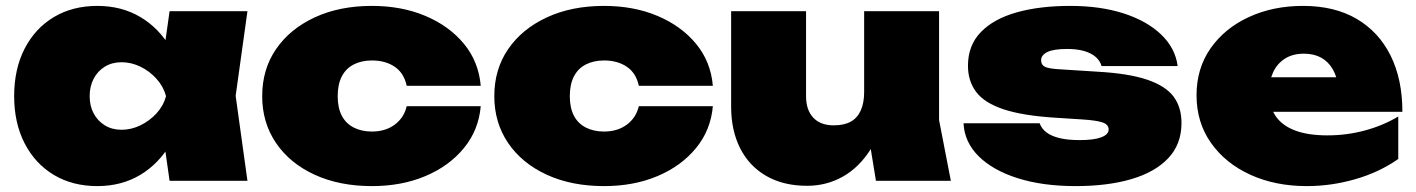

<svg xmlns="http://www.w3.org/2000/svg" viewBox="-20 -613 4802 651"><path d="M555 0 526 -203 555 -287 526 -370 555 -575H819L779 -288L819 0ZM608 -287Q598 -195 558.5 -126.5Q519 -58 455.5 -20Q392 18 310 18Q226 18 162.5 -20Q99 -58 63.5 -127Q28 -196 28 -287Q28 -379 63.5 -448Q99 -517 162.5 -555Q226 -593 310 -593Q392 -593 455.5 -555.5Q519 -518 559 -449.5Q599 -381 608 -287ZM284 -287Q284 -254 297.5 -228.5Q311 -203 335.5 -188Q360 -173 392 -173Q425 -173 456 -188Q487 -203 510.5 -228.5Q534 -254 543 -287Q534 -320 510.5 -346Q487 -372 456 -387Q425 -402 392 -402Q360 -402 335.5 -387Q311 -372 297.5 -346Q284 -320 284 -287Z M1610 -253Q1603 -172 1553 -111Q1503 -50 1422.5 -16Q1342 18 1241 18Q1131 18 1047 -20.5Q963 -59 916 -128Q869 -197 869 -287Q869 -378 916 -446.5Q963 -515 1047 -554Q1131 -593 1241 -593Q1342 -593 1422.5 -559Q1503 -525 1553 -464.5Q1603 -404 1610 -322H1359Q1350 -365 1318.5 -386.5Q1287 -408 1241 -408Q1206 -408 1179.5 -394.5Q1153 -381 1139 -354Q1125 -327 1125 -287Q1125 -247 1139 -220.5Q1153 -194 1179.5 -180.5Q1206 -167 1241 -167Q1287 -167 1318.5 -190.5Q1350 -214 1359 -253Z M2397 -253Q2390 -172 2340 -111Q2290 -50 2209.5 -16Q2129 18 2028 18Q1918 18 1834 -20.5Q1750 -59 1703 -128Q1656 -197 1656 -287Q1656 -378 1703 -446.5Q1750 -515 1834 -554Q1918 -593 2028 -593Q2129 -593 2209.5 -559Q2290 -525 2340 -464.5Q2390 -404 2397 -322H2146Q2137 -365 2105.5 -386.5Q2074 -408 2028 -408Q1993 -408 1966.5 -394.5Q1940 -381 1926 -354Q1912 -327 1912 -287Q1912 -247 1926 -220.5Q1940 -194 1966.5 -180.5Q1993 -167 2028 -167Q2074 -167 2105.5 -190.5Q2137 -214 2146 -253Z M2717 17Q2636 17 2578 -16.5Q2520 -50 2489.5 -110.5Q2459 -171 2459 -251V-575H2713V-287Q2713 -240 2737.5 -214Q2762 -188 2807 -188Q2842 -188 2864.5 -200.5Q2887 -213 2898.5 -238.5Q2910 -264 2910 -301L2985 -263Q2972 -170 2932.5 -107.5Q2893 -45 2837.5 -14Q2782 17 2717 17ZM2950 0 2910 -245V-575H3164V-206L3204 0Z M3986 -196Q3986 -124 3941 -76.5Q3896 -29 3815.5 -5.5Q3735 18 3627 18Q3516 18 3431.5 -8.5Q3347 -35 3298.5 -83Q3250 -131 3247 -195H3505Q3512 -176 3529 -163.5Q3546 -151 3573.5 -144.5Q3601 -138 3641 -138Q3689 -138 3714 -147.5Q3739 -157 3739 -174Q3739 -191 3718 -198Q3697 -205 3650 -208L3556 -214Q3447 -221 3382.5 -242.5Q3318 -264 3290 -301Q3262 -338 3262 -390Q3262 -459 3305.5 -504Q3349 -549 3427 -571Q3505 -593 3609 -593Q3711 -593 3790 -567.5Q3869 -542 3917 -496Q3965 -450 3973 -389H3715Q3710 -407 3695 -420Q3680 -433 3656 -440Q3632 -447 3598 -447Q3552 -447 3531 -436.5Q3510 -426 3510 -409Q3510 -393 3523 -386.5Q3536 -380 3574 -378L3700 -370Q3808 -364 3870.5 -342.5Q3933 -321 3959.5 -285Q3986 -249 3986 -196Z M4411 18Q4304 18 4219.5 -20.5Q4135 -59 4086 -128.5Q4037 -198 4037 -290Q4037 -381 4084.5 -449Q4132 -517 4214 -555Q4296 -593 4398 -593Q4505 -593 4580 -549Q4655 -505 4695 -424.5Q4735 -344 4735 -234H4245V-351H4587L4519 -313Q4514 -352 4499 -378Q4484 -404 4459.5 -417.5Q4435 -431 4401 -431Q4363 -431 4336.5 -414Q4310 -397 4296.5 -367.5Q4283 -338 4283 -301Q4283 -253 4304.5 -220.5Q4326 -188 4370 -171Q4414 -154 4481 -154Q4546 -154 4607.5 -170.5Q4669 -187 4721 -218V-74Q4657 -29 4575.5 -5.5Q4494 18 4411 18Z"/></svg>

Font: Unbounded Black
Style: Regular
Weight: 900
Designer: Luke Prowse, Jean-Baptiste Morizot, Fátima Lázaro, Florian Runge
Foundry: NaN
Version: Version 1.701;gftools[0.9.28.dev5+ged2979d]